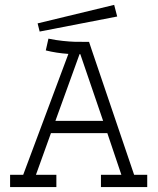

<svg xmlns="http://www.w3.org/2000/svg" viewBox="-20 -760 640 780"><path d="M141.1 -631.8 132.8 -665 443.8 -740.2 456.1 -692.9ZM578.1 -49.8V0H390.1V-49.8H473.1L416 -219.2H187L126 -49.8H209V0H21V-49.8H74.2L257.8 -541Q209 -544.4 166 -555.2L176.8 -603Q207 -596.7 235.4 -593.8Q263.7 -590.8 283 -590.3Q302.2 -589.8 341.8 -589.8L353 -556.2L524.9 -49.8ZM398.9 -269 306.2 -540H303.2L205.1 -269Z"/></svg>

Font: Compagnon Roman
Style: Regular
Weight: 400
Designer: Juliette Duhe, Lea Pradine
Foundry: Velvetyne Type Foundry
Version: Version 1.000;PS 001.000;hotconv 1.0.88;makeotf.lib2.5.64775